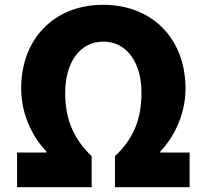

<svg xmlns="http://www.w3.org/2000/svg" viewBox="-20 -778 859 798"><path d="M51 0H361V-129C286 -201 251 -281 251 -392C251 -517 311 -605 409 -605C508 -605 568 -517 568 -392C568 -281 534 -201 458 -129V0H768V-144H646V-148C693 -197 751 -290 751 -410C751 -617 613 -758 409 -758C205 -758 68 -617 68 -410C68 -290 126 -197 173 -148V-144H51Z"/></svg>

Font: Noto Sans HK Black
Style: Regular
Weight: 900
Designer: Ryoko NISHIZUKA 西塚涼子 (kana, bopomofo & ideographs); Paul D. Hunt (Latin, Greek & Cyrillic); Sandoll Communications 산돌커뮤니
Foundry: Adobe
Version: Version 2.004;hotconv 1.0.118;makeotfexe 2.5.65603